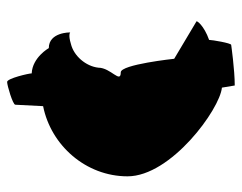

<svg xmlns="http://www.w3.org/2000/svg" viewBox="-90 -563 679 539"><g transform="rotate(-90 249.5 -293.5)"><path d="M24 -275C24 -153 212 -16 273 -10L279 26C323 26 393 16 393 16C398 16 407 -38 407 -46C447 -60 464 -82 458 -82L354 -144C354 -144 338 -294 316 -294C283 -294 329 -322 329 -357C333 -392 362 -426 396 -434C422 -442 428 -436 428 -436C428 -436 429 -496 384 -496C384 -496 358 -542 313 -544C313 -552 299 -613 289 -613C279 -613 225 -597 225 -590L221 -512C111 -490 24 -392 24 -275Z"/></g></svg>

Font: Ampere
Style: SCSuCnd
Weight: 400
Version: Version 1